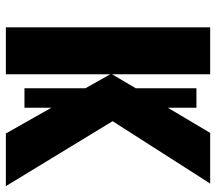

<svg xmlns="http://www.w3.org/2000/svg" viewBox="-62 -692 754 671"><g transform="rotate(90 315.5 -357.0)"><path d="M357 -65H289V-278L240 -365V0H76V-714H240V-371L289 -454V-666H357V-566L445 -714H622L404 -373L631 0H447L357 -159Z"/></g></svg>

Font: Noto Sans SemiCondensed ExtraBold
Style: Regular
Weight: 800
Width: 4
Designer: Monotype Design Team
Foundry: Monotype Imaging Inc.
Version: Version 2.013; ttfautohint (v1.8.4.7-5d5b)